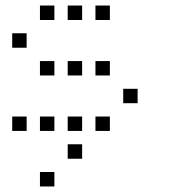

<svg xmlns="http://www.w3.org/2000/svg" viewBox="-20 -496 640 692"><path d="M125 -476Q124 -476 124 -476Q124 -476 124 -475V-425Q124 -424 124 -424Q124 -424 125 -424H175Q176 -424 176 -424Q176 -424 176 -425V-475Q176 -476 176 -476Q176 -476 175 -476ZM225 -476Q224 -476 224 -476Q224 -476 224 -475V-425Q224 -424 224 -424Q224 -424 225 -424H275Q276 -424 276 -424Q276 -424 276 -425V-475Q276 -476 276 -476Q276 -476 275 -476ZM325 -476Q324 -476 324 -476Q324 -476 324 -475V-425Q324 -424 324 -424Q324 -424 325 -424H375Q376 -424 376 -424Q376 -424 376 -425V-475Q376 -476 376 -476Q376 -476 375 -476ZM25 -376Q24 -376 24 -376Q24 -376 24 -375V-325Q24 -324 24 -324Q24 -324 25 -324H75Q76 -324 76 -324Q76 -324 76 -325V-375Q76 -376 76 -376Q76 -376 75 -376ZM125 -276Q124 -276 124 -276Q124 -276 124 -275V-225Q124 -224 124 -224Q124 -224 125 -224H175Q176 -224 176 -224Q176 -224 176 -225V-275Q176 -276 176 -276Q176 -276 175 -276ZM225 -276Q224 -276 224 -276Q224 -276 224 -275V-225Q224 -224 224 -224Q224 -224 225 -224H275Q276 -224 276 -224Q276 -224 276 -225V-275Q276 -276 276 -276Q276 -276 275 -276ZM325 -276Q324 -276 324 -276Q324 -276 324 -275V-225Q324 -224 324 -224Q324 -224 325 -224H375Q376 -224 376 -224Q376 -224 376 -225V-275Q376 -276 376 -276Q376 -276 375 -276ZM425 -176Q424 -176 424 -176Q424 -176 424 -175V-125Q424 -124 424 -124Q424 -124 425 -124H475Q476 -124 476 -124Q476 -124 476 -125V-175Q476 -176 476 -176Q476 -176 475 -176ZM25 -76Q24 -76 24 -76Q24 -76 24 -75V-25Q24 -24 24 -24Q24 -24 25 -24H75Q76 -24 76 -24Q76 -24 76 -25V-75Q76 -76 76 -76Q76 -76 75 -76ZM125 -76Q124 -76 124 -76Q124 -76 124 -75V-25Q124 -24 124 -24Q124 -24 125 -24H175Q176 -24 176 -24Q176 -24 176 -25V-75Q176 -76 176 -76Q176 -76 175 -76ZM225 -76Q224 -76 224 -76Q224 -76 224 -75V-25Q224 -24 224 -24Q224 -24 225 -24H275Q276 -24 276 -24Q276 -24 276 -25V-75Q276 -76 276 -76Q276 -76 275 -76ZM325 -76Q324 -76 324 -76Q324 -76 324 -75V-25Q324 -24 324 -24Q324 -24 325 -24H375Q376 -24 376 -24Q376 -24 376 -25V-75Q376 -76 376 -76Q376 -76 375 -76ZM225 24Q224 24 224 24Q224 24 224 25V75Q224 76 224 76Q224 76 225 76H275Q276 76 276 76Q276 76 276 75V25Q276 24 276 24Q276 24 275 24ZM125 124Q124 124 124 124Q124 124 124 125V175Q124 176 124 176Q124 176 125 176H175Q176 176 176 176Q176 176 176 175V125Q176 124 176 124Q176 124 175 124Z"/></svg>

Font: Doto
Style: Regular
Weight: 400
Monospace: yes
Version: Version 1.000